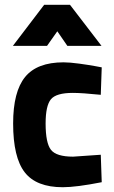

<svg xmlns="http://www.w3.org/2000/svg" viewBox="-20 -772 476 804"><path d="M246 -511Q272 -511 312 -505.5Q352 -500 379 -495L406 -490L402 -375Q323 -383 285 -383Q215 -383 193 -356Q171 -329 171 -255Q171 -173 193.5 -144.5Q216 -116 286 -116L402 -124L406 -9Q299 12 243 12Q132 12 83.5 -50.5Q35 -113 35 -255Q35 -388 85 -449.5Q135 -511 246 -511ZM34 -580 165 -752H273L405 -580H262L220 -641L177 -580Z"/></svg>

Font: TitilliumText22L Xb
Style: Bold
Weight: 400
Designer: Campivisivi
Foundry: Campivisivi
Version: 1.000